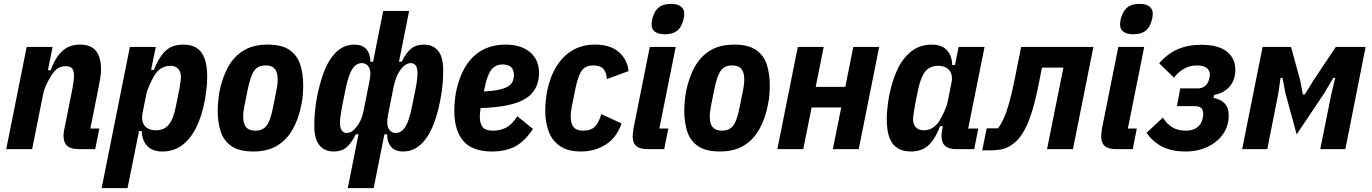

<svg xmlns="http://www.w3.org/2000/svg" viewBox="-20 -766 7045 986"><path d="M145 0H12L117 -525H250L226 -405H240Q263 -469 299 -503Q335 -537 391 -537Q447 -537 473 -504.5Q499 -472 499 -407Q499 -390 495 -365.5Q491 -341 488 -326L444 -106H490L469 0H385Q344 0 325 -17Q306 -34 306 -72Q306 -79 307.5 -87Q309 -95 310 -101L352 -311Q355 -327 357.5 -344.5Q360 -362 360 -377Q360 -403 350.5 -414.5Q341 -426 317 -426Q294 -426 277.5 -415.5Q261 -405 244 -379Q230 -357 218 -331.5Q206 -306 200 -275Z M502 200 647 -525H780L756 -407H770Q799 -478 833 -507.5Q867 -537 921 -537Q961 -537 988 -521Q1015 -505 1029.5 -468.5Q1044 -432 1044 -372Q1044 -341 1040.5 -310.5Q1037 -280 1032 -252Q1017 -170 987.5 -111Q958 -52 915 -20Q872 12 814 12Q761 12 735 -17.5Q709 -47 708 -93H694L635 200ZM780 -97Q822 -97 846 -125Q870 -153 883 -219L897 -288Q902 -311 905.5 -335Q909 -359 909 -372Q909 -388 903 -400.5Q897 -413 885.5 -420.5Q874 -428 855 -428Q828 -428 807 -414.5Q786 -401 772 -377Q758 -353 746.5 -327Q735 -301 730 -275L712 -185Q707 -157 713.5 -137.5Q720 -118 737.5 -107.5Q755 -97 780 -97Z M1281 12Q1208 12 1168 -16Q1128 -44 1113 -91.5Q1098 -139 1098 -197Q1098 -220 1100.5 -246Q1103 -272 1107 -295Q1122 -370 1152.5 -424Q1183 -478 1232.5 -507.5Q1282 -537 1354 -537Q1428 -537 1467.5 -509Q1507 -481 1522 -434Q1537 -387 1537 -328Q1537 -306 1535 -279.5Q1533 -253 1528 -230Q1514 -156 1483 -101.5Q1452 -47 1402.5 -17.5Q1353 12 1281 12ZM1292 -95Q1331 -95 1350.5 -122.5Q1370 -150 1383 -219L1401 -309Q1403 -320 1404.5 -332Q1406 -344 1406 -357Q1406 -382 1399.5 -398Q1393 -414 1379.5 -422Q1366 -430 1343 -430Q1304 -430 1285 -402.5Q1266 -375 1252 -306L1234 -216Q1232 -205 1230.5 -193Q1229 -181 1229 -168Q1229 -143 1235.5 -127Q1242 -111 1256 -103Q1270 -95 1292 -95Z M1766 200 1821 -76H1807Q1785 -31 1759.5 -9.5Q1734 12 1694 12Q1646 12 1620 -20.5Q1594 -53 1594 -120Q1594 -159 1597.5 -195.5Q1601 -232 1609 -273Q1623 -341 1641.5 -391Q1660 -441 1684.5 -473.5Q1709 -506 1737.5 -521.5Q1766 -537 1799 -537Q1841 -537 1861.5 -513.5Q1882 -490 1882 -449H1896L1948 -710H2081L2029 -449H2043Q2065 -494 2090.5 -515.5Q2116 -537 2156 -537Q2204 -537 2230 -505Q2256 -473 2256 -405Q2256 -366 2252.5 -329.5Q2249 -293 2241 -252Q2228 -184 2209 -134Q2190 -84 2165.5 -51.5Q2141 -19 2112.5 -3.5Q2084 12 2051 12Q2009 12 1988.5 -12Q1968 -36 1968 -76H1954L1899 200ZM1760 -83Q1769 -83 1779 -87Q1789 -91 1798 -100Q1817 -119 1829 -142.5Q1841 -166 1848 -202L1877 -347Q1888 -398 1875 -420Q1862 -442 1839 -442Q1820 -442 1804.5 -429.5Q1789 -417 1776.5 -386Q1764 -355 1753 -300L1739 -231Q1735 -209 1730.5 -182.5Q1726 -156 1726 -136Q1726 -108 1735.5 -95.5Q1745 -83 1760 -83ZM2011 -83Q2030 -83 2045.5 -95.5Q2061 -108 2073.5 -139Q2086 -170 2097 -225L2111 -294Q2116 -317 2120 -343.5Q2124 -370 2124 -389Q2124 -418 2114.5 -430Q2105 -442 2090 -442Q2081 -442 2071 -438Q2061 -434 2052 -425Q2033 -406 2021.5 -382.5Q2010 -359 2002 -323L1973 -178Q1963 -127 1976 -105Q1989 -83 2011 -83Z M2508 12Q2405 12 2359 -42.5Q2313 -97 2313 -197Q2313 -220 2315.5 -247Q2318 -274 2322 -295Q2339 -374 2372.5 -427.5Q2406 -481 2457.5 -509Q2509 -537 2578 -537Q2617 -537 2648 -527Q2679 -517 2701.5 -498.5Q2724 -480 2736 -453Q2748 -426 2748 -392Q2748 -356 2737 -328Q2726 -300 2703.5 -278.5Q2681 -257 2645.5 -243Q2610 -229 2561 -221Q2512 -213 2448 -211Q2447 -202 2445.5 -189Q2444 -176 2444 -168Q2444 -132 2458.5 -113.5Q2473 -95 2512 -95Q2549 -95 2579 -110.5Q2609 -126 2637 -169L2717 -104Q2675 -40 2625.5 -14Q2576 12 2508 12ZM2561 -435Q2537 -435 2520 -423.5Q2503 -412 2491.5 -388.5Q2480 -365 2472 -329L2465 -296Q2513 -299 2543 -305.5Q2573 -312 2589.5 -322.5Q2606 -333 2612.5 -347.5Q2619 -362 2619 -380Q2619 -409 2604 -422Q2589 -435 2561 -435Z M2963 12Q2896 12 2855.5 -16Q2815 -44 2797.5 -91.5Q2780 -139 2780 -197Q2780 -220 2782.5 -246Q2785 -272 2789 -295Q2804 -370 2837 -424Q2870 -478 2920 -507.5Q2970 -537 3036 -537Q3113 -537 3157 -499.5Q3201 -462 3208 -401L3097 -360Q3093 -398 3077 -414Q3061 -430 3025 -430Q2986 -430 2967 -402.5Q2948 -375 2934 -306L2916 -216Q2914 -205 2912.5 -193Q2911 -181 2911 -168Q2911 -143 2917.5 -127Q2924 -111 2938 -103Q2952 -95 2974 -95Q3014 -95 3034.5 -115Q3055 -135 3068 -180L3172 -132Q3146 -58 3090 -23Q3034 12 2963 12Z M3394 -590Q3361 -590 3343.5 -603Q3326 -616 3326 -640Q3326 -648 3327.5 -658Q3329 -668 3333 -680Q3344 -714 3366 -730Q3388 -746 3426 -746Q3459 -746 3476.5 -733Q3494 -720 3494 -696Q3494 -689 3492.5 -678.5Q3491 -668 3487 -656Q3477 -622 3454.5 -606Q3432 -590 3394 -590ZM3391 0H3307Q3266 0 3247.5 -16Q3229 -32 3229 -66Q3229 -74 3230.5 -85Q3232 -96 3233 -105L3317 -525H3450L3366 -106H3412Z M3677 12Q3604 12 3564 -16Q3524 -44 3509 -91.5Q3494 -139 3494 -197Q3494 -220 3496.5 -246Q3499 -272 3503 -295Q3518 -370 3548.5 -424Q3579 -478 3628.5 -507.5Q3678 -537 3750 -537Q3824 -537 3863.5 -509Q3903 -481 3918 -434Q3933 -387 3933 -328Q3933 -306 3931 -279.5Q3929 -253 3924 -230Q3910 -156 3879 -101.5Q3848 -47 3798.5 -17.5Q3749 12 3677 12ZM3688 -95Q3727 -95 3746.5 -122.5Q3766 -150 3779 -219L3797 -309Q3799 -320 3800.5 -332Q3802 -344 3802 -357Q3802 -382 3795.5 -398Q3789 -414 3775.5 -422Q3762 -430 3739 -430Q3700 -430 3681 -402.5Q3662 -375 3648 -306L3630 -216Q3628 -205 3626.5 -193Q3625 -181 3625 -168Q3625 -143 3631.5 -127Q3638 -111 3652 -103Q3666 -95 3688 -95Z M3972 0 4077 -525H4210L4169 -320H4321L4362 -525H4495L4390 0H4257L4300 -214H4148L4105 0Z M4983 0H4893Q4853 0 4834 -16.5Q4815 -33 4815 -69Q4815 -77 4816 -84Q4817 -91 4819 -103L4822 -118H4808Q4780 -47 4745.5 -17.5Q4711 12 4657 12Q4618 12 4590.5 -4.5Q4563 -21 4548.5 -57Q4534 -93 4534 -153Q4534 -184 4537.5 -214.5Q4541 -245 4546 -273Q4562 -355 4591 -414Q4620 -473 4663.5 -505Q4707 -537 4764 -537Q4817 -537 4843 -508Q4869 -479 4870 -432H4884L4903 -525H5036L4952 -106H5004ZM4723 -97Q4750 -97 4771 -110.5Q4792 -124 4806 -148Q4820 -172 4831.5 -198Q4843 -224 4848 -250L4866 -340Q4872 -368 4865 -387.5Q4858 -407 4841 -417.5Q4824 -428 4798 -428Q4756 -428 4732.5 -400Q4709 -372 4695 -306L4681 -237Q4677 -215 4673 -190.5Q4669 -166 4669 -153Q4669 -137 4675 -124.5Q4681 -112 4693 -104.5Q4705 -97 4723 -97Z M5024 6 5047 -107H5105Q5120 -126 5134 -156.5Q5148 -187 5161.5 -234Q5175 -281 5189 -350L5224 -525H5595L5490 0H5357L5441 -419H5331L5316 -344Q5299 -256 5281 -197.5Q5263 -139 5243.5 -102.5Q5224 -66 5202 -44Q5174 -16 5143.5 -5Q5113 6 5068 6Z M5800 -590Q5767 -590 5749.5 -603Q5732 -616 5732 -640Q5732 -648 5733.5 -658Q5735 -668 5739 -680Q5750 -714 5772 -730Q5794 -746 5832 -746Q5865 -746 5882.5 -733Q5900 -720 5900 -696Q5900 -689 5898.5 -678.5Q5897 -668 5893 -656Q5883 -622 5860.5 -606Q5838 -590 5800 -590ZM5797 0H5713Q5672 0 5653.5 -16Q5635 -32 5635 -66Q5635 -74 5636.5 -85Q5638 -96 5639 -105L5723 -525H5856L5772 -106H5818Z M6068 12Q5998 12 5949.5 -12.5Q5901 -37 5868 -84L5952 -162Q5972 -129 6000.5 -112Q6029 -95 6071 -95Q6104 -95 6126.5 -110.5Q6149 -126 6156 -157Q6158 -165 6158.5 -170.5Q6159 -176 6159 -181Q6159 -202 6148.5 -211.5Q6138 -221 6115 -221H6024L6041 -312H6131Q6153 -312 6168.5 -324.5Q6184 -337 6190 -362Q6192 -369 6192.5 -374.5Q6193 -380 6193 -385Q6193 -404 6176.5 -417Q6160 -430 6127 -430Q6091 -430 6060.5 -413Q6030 -396 6009 -367L5933 -441Q5974 -489 6027 -512.5Q6080 -536 6149 -536Q6236 -536 6280 -501.5Q6324 -467 6324 -407Q6324 -356 6294.5 -321.5Q6265 -287 6215 -279L6212 -263Q6248 -257 6269 -235Q6290 -213 6290 -174Q6290 -119 6261 -77.5Q6232 -36 6181.5 -12Q6131 12 6068 12Z M6359 0 6464 -525H6610L6657 -353L6671 -281H6681L6725 -353L6840 -525H6993L6889 0H6760L6818 -288L6837 -366H6827L6781 -288L6639 -76L6581 -288L6566 -366H6556L6545 -288L6488 0Z"/></svg>

Font: IBM Plex Sans Condensed
Style: Bold Italic
Weight: 700
Width: 3
Italic angle: -11.31°
Designer: Mike Abbink, Paul van der Laan, Pieter van Rosmalen
Foundry: Bold Monday
Version: Version 3.201